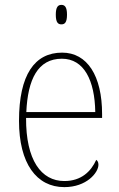

<svg xmlns="http://www.w3.org/2000/svg" viewBox="-20 -758 489 788"><path d="M232 -658C246 -658 255 -666 255 -698C255 -729 246 -738 232 -738C218 -738 209 -729 209 -698C209 -666 218 -658 232 -658ZM244 10C335 10 384 -49 384 -82C384 -93 380 -98 375 -102C354 -55 314 -15 244 -15C149 -15 86 -101 87 -274H399V-290C399 -447 338 -542 235 -542C122 -542 58 -451 58 -262C58 -87 130 10 244 10ZM371 -298H88C94 -432 135 -517 234 -517C325 -517 369 -428 371 -298Z"/></svg>

Font: Noto Serif Tamil SemiCondensed Thin
Style: Regular
Weight: 100
Width: 4
Designer: Indian Type Foundry, Tom Grace, and the Monotype Design Team
Foundry: Monotype Imaging Inc.
Version: Version 2.004